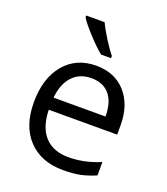

<svg xmlns="http://www.w3.org/2000/svg" viewBox="-141 -864 844 972"><g transform="rotate(20 280.5 -378.0)"><path d="M312 9.8Q193.4 9.8 124.8 -62.5Q56.2 -134.8 56.2 -263.2Q56.2 -392.6 119.9 -468.8Q183.6 -544.9 291 -544.9Q391.6 -544.9 450.2 -478.8Q508.8 -412.6 508.8 -304.2V-252.9H140.1Q142.6 -158.7 187.7 -109.9Q232.9 -61 314.9 -61Q401.4 -61 485.8 -97.2V-24.9Q442.9 -6.3 404.5 1.7Q366.2 9.8 312 9.8ZM290 -477.1Q225.6 -477.1 187.3 -435.1Q148.9 -393.1 142.1 -318.8H421.9Q421.9 -395.5 387.7 -436.3Q353.5 -477.1 290 -477.1ZM347.2 -606H293.5Q261.7 -631.3 218.3 -678.2Q174.8 -725.1 155.3 -755.9V-766.1H254.4Q270 -732.4 297.9 -688.2Q325.7 -644 347.2 -618.2Z"/></g></svg>

Font: f02075841
Style: Regular
Weight: 400
Foundry: Ascender Corporation
Version: Version 1.10